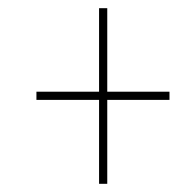

<svg xmlns="http://www.w3.org/2000/svg" viewBox="-20 -592 465 469"><path d="M222 -143V-348H69V-368H222V-572H242V-368H394V-348H242V-143Z"/></svg>

Font: Noto Serif Display ExtraCondensed Thin
Style: Italic
Weight: 100
Width: 2
Italic angle: -12°
Designer: Monotype Design Team
Foundry: Monotype Imaging Inc.
Version: Version 2.009